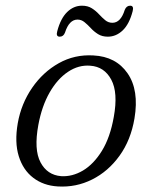

<svg xmlns="http://www.w3.org/2000/svg" viewBox="-20 -662 546 691"><path d="M316 -462.5Q397.5 -458.5 439.2 -398Q481 -337.5 464 -236Q451 -158 410.2 -101.5Q369.5 -45 311.5 -16Q253.5 13 188 9Q136.5 6 99.8 -22Q63 -50 47.5 -100Q32 -150 44 -219Q56.5 -289 95.5 -345.8Q134.5 -402.5 191.5 -434.5Q248.5 -466.5 316 -462.5ZM200 -28Q240 -25.5 278.5 -48.2Q317 -71 346.8 -119.2Q376.5 -167.5 389.5 -241Q405.5 -328.5 380.5 -375.2Q355.5 -422 305 -425.5Q263 -429 224.8 -403.5Q186.5 -378 158.5 -329Q130.5 -280 118 -212.5Q101.5 -123.5 125.8 -77.8Q150 -32 200 -28ZM368 -530Q347.5 -530 332.8 -539.2Q318 -548.5 306.8 -560.8Q295.5 -573 284.2 -582.2Q273 -591.5 259 -591.5Q229 -591.5 214 -545Q208.5 -530 195 -530Q180.5 -530 186 -549.5Q198 -595.5 221.5 -618.5Q245 -641.5 275 -641.5Q296 -641.5 310.5 -632.2Q325 -623 336.2 -610.8Q347.5 -598.5 358.8 -589.2Q370 -580 384.5 -580Q414.5 -580 429 -626.5Q435 -641.5 448.5 -641.5Q462.5 -641.5 457.5 -622Q445.5 -575.5 421.8 -552.8Q398 -530 368 -530Z"/></svg>

Font: Fraunces 9pt Soft Light
Style: Italic
Weight: 300
Italic angle: -16°
Version: Version 1.000;[0bf87f6ff]